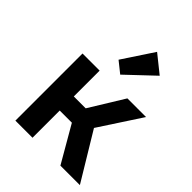

<svg xmlns="http://www.w3.org/2000/svg" viewBox="-217 -872 983 983"><g transform="rotate(45 274.0 -381.0)"><path d="M285 -546 225 -594 336 -762 432 -685ZM72 0V-486H196V-299H282L397 -486H532L383 -258L539 0H398L284 -197H196V0Z"/></g></svg>

Font: Cantarell
Style: Bold
Weight: 700
Designer: Dave Crossland, Nikolaus Waxweiler, Florian Fecher, Jacques Le Bailly, Eben Sorkin, Alexei Vanyashin, Alexios Zavras, Em
Version: Version 0.303